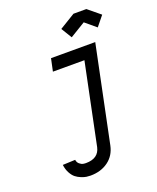

<svg xmlns="http://www.w3.org/2000/svg" viewBox="-157 -780 864 1054"><g transform="rotate(-20 274.5 -253.5)"><path d="M477.5 -687 548.8 -628.4 502 -570.8 439 -623.5 349.1 -568.8 311 -631.3 402.3 -687ZM136.7 69.8Q138.7 85.4 149.7 94.5Q160.6 103.5 169.4 105.2Q178.2 106.9 187 106.9Q260.3 106.9 273.9 45.9L371.6 -426.8H187.5L203.1 -500H461.4L345.2 61.5Q333.5 117.7 290.8 148.9Q248 180.2 187 180.2Q175.8 180.2 163.6 178.5Q151.4 176.8 134 169.9Q116.7 163.1 103 152.3Q89.4 141.6 78.1 120.8Q66.9 100.1 63.5 72.8Z"/></g></svg>

Font: Anka/Coder Condensed
Style: Italic
Weight: 400
Width: 4
Italic angle: -12°
Monospace: yes
Version: Version 001.100